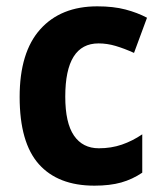

<svg xmlns="http://www.w3.org/2000/svg" viewBox="-20 -576 512 606"><path d="M278 10Q163 10 102.5 -58Q42 -126 42 -270Q42 -411 107 -483.5Q172 -556 287 -556Q338 -556 376 -546Q414 -536 444 -520L403 -409Q372 -423 345 -431Q318 -439 291 -439Q186 -439 186 -271Q186 -188 213.5 -148Q241 -108 292 -108Q331 -108 364.5 -119.5Q398 -131 429 -152V-31Q398 -10 362.5 0Q327 10 278 10Z"/></svg>

Font: Noto Sans Arabic SemCond
Style: Bold
Weight: 700
Width: 4
Designer: Monotype Design Team, Nadine Chahine, Nizar Qandah and Khaled Hosny
Foundry: Monotype Imaging Inc.
Version: Version 2.012; ttfautohint (v1.8.4.7-5d5b)